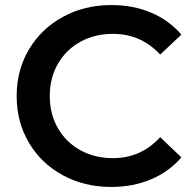

<svg xmlns="http://www.w3.org/2000/svg" viewBox="-20 -730 761 760"><path d="M46 -350Q46 -453 95 -535Q144 -617 229.5 -663.5Q315 -710 421 -710Q507 -710 578 -680Q649 -650 698 -593L614 -514Q538 -596 427 -596Q355 -596 298 -564.5Q241 -533 209 -477Q177 -421 177 -350Q177 -279 209 -223Q241 -167 298 -135.5Q355 -104 427 -104Q538 -104 614 -187L698 -107Q649 -50 577.5 -20Q506 10 420 10Q314 10 228.5 -36.5Q143 -83 94.5 -165Q46 -247 46 -350Z"/></svg>

Font: mBank SemiBold
Style: Regular
Weight: 600
Designer: Julieta Ulanovsky
Foundry: Julieta Ulanovsky
Version: Version 7.200